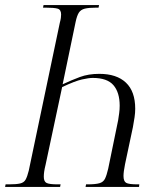

<svg xmlns="http://www.w3.org/2000/svg" viewBox="-58 -734 620 754"><path d="M331 -714 329 -704H321Q291 -704 275 -700Q259 -696 251.5 -684Q244 -672 239 -648L188 -403Q222 -419 255.5 -431.5Q289 -444 332 -444Q400 -444 436.5 -409.5Q473 -375 473 -307Q473 -291 470.5 -274Q468 -257 464 -235L433 -89Q427 -59 427 -43Q427 -22 437.5 -16Q448 -10 482 -10H489L488 0H278L280 -10H286Q317 -10 332.5 -14.5Q348 -19 354.5 -32.5Q361 -46 367 -72L406 -262Q408 -275 410 -289.5Q412 -304 412 -319Q412 -371 387.5 -399.5Q363 -428 306 -428Q291 -428 264 -422Q237 -416 186 -392L121 -87Q117 -71 115.5 -60Q114 -49 114 -40Q114 -21 125 -15.5Q136 -10 169 -10H180L178 0H-38L-36 -10H-23Q6 -10 21 -13.5Q36 -17 42.5 -28.5Q49 -40 55 -64L177 -645Q180 -656 181 -663.5Q182 -671 182 -677Q182 -696 168.5 -700Q155 -704 120 -704H111L113 -714Z"/></svg>

Font: Noto Serif Display ExtraCondensed Light
Style: Italic
Weight: 300
Width: 2
Italic angle: -12°
Designer: Monotype Design Team
Foundry: Monotype Imaging Inc.
Version: Version 2.009